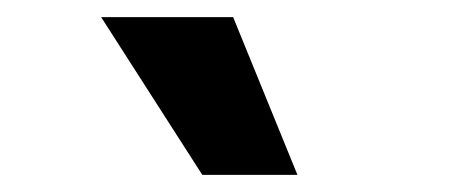

<svg xmlns="http://www.w3.org/2000/svg" viewBox="-20 -857 540 224"><path d="M216 -653H327L252 -837H98Z"/></svg>

Font: Noto Sans Mono CJK SC
Style: Bold
Weight: 700
Designer: Ryoko NISHIZUKA 西塚涼子 (kana, bopomofo & ideographs); Paul D. Hunt (Latin, Greek & Cyrillic); Sandoll Communications 산돌커뮤니
Foundry: Adobe
Version: Version 2.004;hotconv 1.0.118;makeotfexe 2.5.65603